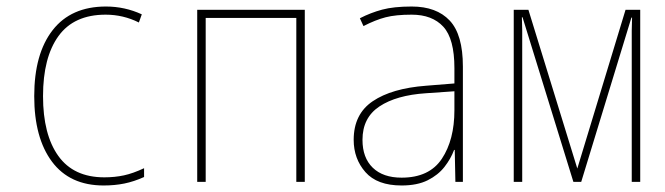

<svg xmlns="http://www.w3.org/2000/svg" viewBox="-20 -558 2040 589"><path d="M298 11Q194 11 139.5 -62Q85 -135 85 -263Q85 -393 141.5 -465.5Q198 -538 305 -538Q363 -538 415 -514L406 -489Q358 -513 304 -513Q207 -513 159.5 -447.5Q112 -382 112 -263Q112 -145 159 -79.5Q206 -14 300 -14Q332 -14 360 -20Q388 -26 422 -42V-15Q391 -1 361.5 5Q332 11 298 11Z M585 0V-528H915V0H889V-503H611V0Z M1212 11Q1137 11 1101 -30Q1065 -71 1065 -129Q1065 -208 1123.5 -247.5Q1182 -287 1287 -295L1374 -302V-349Q1374 -439 1340 -476Q1306 -513 1243 -513Q1194 -513 1163 -505Q1132 -497 1095 -478L1084 -502Q1117 -519 1152.5 -528.5Q1188 -538 1243 -538Q1319 -538 1359.5 -495Q1400 -452 1400 -354V0H1377L1375 -98H1373Q1363 -71 1343.5 -46Q1324 -21 1292 -5Q1260 11 1212 11ZM1212 -13Q1297 -13 1335.5 -71Q1374 -129 1374 -220V-278L1287 -272Q1196 -266 1144 -231.5Q1092 -197 1092 -129Q1092 -74 1123.5 -43.5Q1155 -13 1212 -13Z M1556 0V-528H1601L1751 -41L1899 -528H1944V0H1918V-425Q1918 -446 1918 -464Q1918 -482 1919 -504H1917L1763 0H1739L1583 -505H1581Q1582 -483 1582 -464.5Q1582 -446 1582 -422V0Z"/></svg>

Font: Noto Sans Mono ExtraCondensed Thin
Style: Regular
Weight: 100
Width: 2
Designer: Monotype Design Team
Foundry: Monotype Imaging Inc.
Version: Version 2.014; ttfautohint (v1.8.4.7-5d5b)